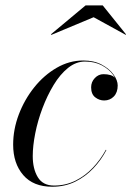

<svg xmlns="http://www.w3.org/2000/svg" viewBox="-20 -700 499 730"><path d="M178.5 10Q106.5 10 68.2 -34.5Q30 -79 30 -150Q30 -208 51.5 -264.8Q73 -321.5 110.2 -368Q147.5 -414.5 195.5 -442.2Q243.5 -470 296.5 -470Q337.5 -470 366.8 -454.2Q396 -438.5 411.8 -416.5Q427.5 -394.5 427.5 -375Q427.5 -348.5 412.8 -333.2Q398 -318 376 -318Q357.5 -318 342 -330Q326.5 -342 326.5 -368Q326.5 -388.5 340.5 -403.2Q354.5 -418 373.5 -418Q388 -418 400 -414.5Q412 -411 419.2 -401.8Q426.5 -392.5 426.5 -375H425Q425 -394.5 410 -415.5Q395 -436.5 367.8 -451.2Q340.5 -466 303 -466Q269 -466 238.8 -441.8Q208.5 -417.5 184 -377Q159.5 -336.5 141.5 -288.8Q123.5 -241 114 -193Q104.5 -145 104.5 -106.5Q104.5 -58 123.8 -26.2Q143 5.5 185.5 5.5Q229.5 5.5 266.8 -13Q304 -31.5 333.2 -62.5Q362.5 -93.5 382.5 -130.5L384.5 -129.5Q365 -92 335 -60.2Q305 -28.5 265.8 -9.2Q226.5 10 178.5 10ZM175.5 -567.5 173.5 -569.5 305.5 -679.5H370.5L459 -569.5L458 -567.5L336 -634.5Z"/></svg>

Font: Bodoni Moda 72pt
Style: Italic
Weight: 400
Italic angle: -13°
Designer: Owen Earl
Foundry: indestructible type
Version: Version 2.005